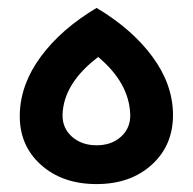

<svg xmlns="http://www.w3.org/2000/svg" viewBox="-20 -455 487 485"><path d="M30 -167Q32 -243 83.5 -312.5Q135 -382 224 -435Q313 -382 364.5 -312.5Q416 -243 417 -167Q418 -89 364 -39.5Q310 10 224 10Q137 10 82.5 -39.5Q28 -89 30 -167ZM138 -166Q137 -132 161.5 -110Q186 -88 224 -88Q262 -88 286 -110Q310 -132 309 -166Q306 -246 228 -311Q141 -245 138 -166Z"/></svg>

Font: LT Superior Semi-bold
Style: Regular
Weight: 600
Designer: Daniel Lyons
Foundry: LyonsType
Version: Version 1.0